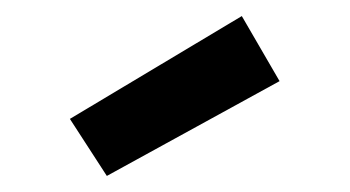

<svg xmlns="http://www.w3.org/2000/svg" viewBox="-20 -831 436 239"><path d="M67 -683 281 -811 328 -730 113 -612Z"/></svg>

Font: Involve SemiBold
Style: Regular
Weight: 600
Designer: Stefan Peev
Foundry: Context Ltd.
Version: Version 1.001